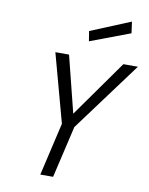

<svg xmlns="http://www.w3.org/2000/svg" viewBox="-100 -1008 840 1079"><g transform="rotate(10 320.5 -468.0)"><path d="M345 -785 336 -842 564 -936 573 -871ZM641 -692 348 -296 279 0H206L276 -302L170 -692H248L329 -369L558 -692Z"/></g></svg>

Font: Titillium Web
Style: Italic
Weight: 400
Italic angle: -13°
Version: Version 1.002;PS 57.000;hotconv 1.0.70;makeotf.lib2.5.55311